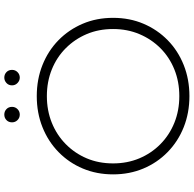

<svg xmlns="http://www.w3.org/2000/svg" viewBox="-24 -872 901 893"><g transform="rotate(-90 426.5 -425.5)"><path d="M426 5Q348 5 281.5 -21.5Q215 -48 165.5 -96.5Q116 -145 89 -209.5Q62 -274 62 -350Q62 -426 89 -490.5Q116 -555 165.5 -603.5Q215 -652 281.5 -678.5Q348 -705 426 -705Q504 -705 570.5 -678.5Q637 -652 686 -604Q735 -556 762.5 -491.5Q790 -427 790 -350Q790 -273 762.5 -208.5Q735 -144 686 -96Q637 -48 570.5 -21.5Q504 5 426 5ZM426 -42Q493 -42 550 -65Q607 -88 649 -130Q691 -172 714.5 -228Q738 -284 738 -350Q738 -417 714.5 -472.5Q691 -528 649 -570Q607 -612 550 -635Q493 -658 426 -658Q359 -658 302 -635Q245 -612 202.5 -570Q160 -528 136.5 -472.5Q113 -417 113 -350Q113 -284 136.5 -228Q160 -172 202.5 -130Q245 -88 302 -65Q359 -42 426 -42ZM512 -784Q498 -784 487 -794.5Q476 -805 476 -820Q476 -836 487 -846Q498 -856 512 -856Q527 -856 537.5 -846Q548 -836 548 -820Q548 -805 537.5 -794.5Q527 -784 512 -784ZM340 -784Q325 -784 314.5 -794.5Q304 -805 304 -820Q304 -836 314.5 -846Q325 -856 340 -856Q355 -856 365.5 -846Q376 -836 376 -820Q376 -805 365.5 -794.5Q355 -784 340 -784Z"/></g></svg>

Font: Modern
Style: Regular
Weight: 300
Designer: Julieta Ulanovsky
Foundry: Julieta Ulanovsky
Version: Version 8.000